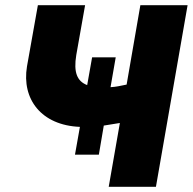

<svg xmlns="http://www.w3.org/2000/svg" viewBox="-20 -720 743 740"><path d="M269 -124H361L380 -236L442 -246L399 0H581L703 -700H521L468 -394C443 -389 427 -385 406 -384L426 -499H335L316 -392C277 -407 263 -441 274 -508L308 -700H126L84 -464C63 -338 139 -237 288 -231Z"/></svg>

Font: Fixel Display 20240404 ExBold
Style: Italic
Weight: 800
Italic angle: -10°
Designer: AlfaBravo + MacPaw
Foundry: Kyrylo Tkachov, Marchela Mozhyna, Serhii Makarenko, Maria Weinstein, Zakhar Kryvoshyya
Version: Version 1.211;Glyphs 3.2 (3225)